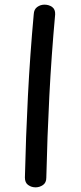

<svg xmlns="http://www.w3.org/2000/svg" viewBox="-20 -788 349 825"><path d="M125 -727Q126 -748 140 -758Q154 -768 171 -768Q190 -768 204 -758Q218 -748 217 -726Q201 -551 192 -375.5Q183 -200 179 -24Q179 -3 164.5 7Q150 17 133 17Q115 17 101 7Q87 -3 87 -25Q91 -200 100 -376Q109 -552 125 -727Z"/></svg>

Font: Playpen Sans Deva
Style: Regular
Weight: 400
Designer: Pooja Saxena, Gunjan Panchal, Laura Meseguer, Veronika Burian, José Scaglione
Foundry: TypeTogether
Version: Version 2.000